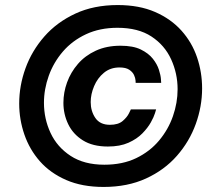

<svg xmlns="http://www.w3.org/2000/svg" viewBox="-20 -732 845 760"><path d="M390 8Q305 8 242 -19.5Q179 -47 138 -93.5Q97 -140 76.5 -199.5Q56 -259 56 -322Q56 -393 81 -462Q106 -531 155.5 -587.5Q205 -644 278 -678Q351 -712 446 -712Q531 -712 594 -684.5Q657 -657 698.5 -610.5Q740 -564 760 -505Q780 -446 780 -382Q780 -311 755 -241.5Q730 -172 680.5 -115.5Q631 -59 558 -25.5Q485 8 390 8ZM393 -80Q465 -80 519 -106Q573 -132 609.5 -175.5Q646 -219 664.5 -272Q683 -325 683 -379Q683 -441 657.5 -497Q632 -553 579.5 -587.5Q527 -622 445 -622Q375 -622 320.5 -596.5Q266 -571 229 -528Q192 -485 173 -432Q154 -379 154 -325Q154 -262 180 -206Q206 -150 259.5 -115Q313 -80 393 -80ZM407 -152Q347 -152 308 -176.5Q269 -201 250 -240.5Q231 -280 231 -325Q231 -366 245.5 -406Q260 -446 288.5 -479Q317 -512 359.5 -531.5Q402 -551 457 -551Q507 -551 537.5 -536Q568 -521 585 -499.5Q602 -478 609 -456Q616 -434 617 -419Q618 -404 618 -404H517Q517 -404 516.5 -413.5Q516 -423 510.5 -435Q505 -447 491.5 -456Q478 -465 453 -465Q417 -465 391.5 -444Q366 -423 352.5 -391Q339 -359 339 -328Q339 -292 357.5 -265Q376 -238 415 -238Q448 -238 465.5 -253Q483 -268 490.5 -283.5Q498 -299 498 -299H598Q598 -299 593.5 -284Q589 -269 577 -247.5Q565 -226 543.5 -204Q522 -182 488.5 -167Q455 -152 407 -152Z"/></svg>

Font: Be Vietnam Pro
Style: Bold Italic
Weight: 700
Italic angle: -12°
Designer: Lam Bao, Tony Le, Vietanh Nguyen
Foundry: Yellow Type Foundry
Version: Version 1.002; ttfautohint (v1.8.3)